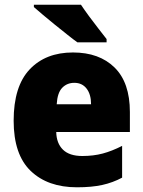

<svg xmlns="http://www.w3.org/2000/svg" viewBox="-20 -786 608 816"><path d="M290 -563Q402 -563 467 -499Q532 -435 532 -310V-225H219Q220 -177 247.5 -150Q275 -123 330 -123Q377 -123 416.5 -133.5Q456 -144 499 -166V-31Q460 -10 415 0Q370 10 307 10Q183 10 110.5 -59.5Q38 -129 38 -273Q38 -419 106 -491Q174 -563 290 -563ZM296 -434Q265 -434 244.5 -413Q224 -392 221 -343H367Q367 -385 348 -409.5Q329 -434 296 -434ZM324 -766Q338 -745 358.5 -717Q379 -689 399.5 -663Q420 -637 433 -620V-606H309Q292 -618 267 -638Q242 -658 214.5 -680Q187 -702 163 -722.5Q139 -743 124 -756V-766Z"/></svg>

Font: Noto Sans Gurmukhi UI SemiCondensed Black
Style: Regular
Weight: 900
Width: 4
Designer: Jelle Bosma - Monotype Design Team
Foundry: Monotype Imaging Inc.
Version: Version 2.004; ttfautohint (v1.8.4.7-5d5b)